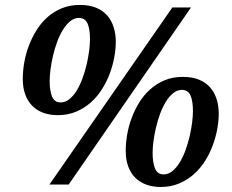

<svg xmlns="http://www.w3.org/2000/svg" viewBox="-20 -744 936 774"><path d="M256.8 0H179.2L674.8 -713.9H750ZM71.8 -425.8Q71.8 -457 77.6 -491.2Q83.5 -525.4 95.9 -558.6Q108.4 -591.8 127 -621.8Q145.5 -651.9 171.1 -674.6Q196.8 -697.3 229.2 -710.7Q261.7 -724.1 301.8 -724.1Q339.8 -724.1 367.2 -712.9Q394.5 -701.7 412.1 -681.6Q429.7 -661.6 438.2 -634.3Q446.8 -606.9 446.8 -575.2Q446.8 -546.4 440.7 -513.2Q434.6 -480 422.4 -447.3Q410.2 -414.6 391.1 -384.3Q372.1 -354 345.9 -330.8Q319.8 -307.6 286.6 -293.7Q253.4 -279.8 212.9 -279.8Q180.7 -279.8 154.5 -289.3Q128.4 -298.8 110.1 -317.4Q91.8 -335.9 81.8 -363Q71.8 -390.1 71.8 -425.8ZM298.8 -671.9Q279.3 -671.9 262.9 -658.4Q246.6 -645 233.4 -623.5Q220.2 -602.1 210.2 -574.7Q200.2 -547.4 193.6 -519Q187 -490.7 183.6 -464.1Q180.2 -437.5 180.2 -418Q180.2 -378.4 189.9 -354.7Q199.7 -331.1 224.1 -331.1Q243.7 -331.1 260 -344.5Q276.4 -357.9 289.6 -379.4Q302.7 -400.9 312.7 -428.5Q322.8 -456.1 329.3 -484.4Q335.9 -512.7 339.4 -539.3Q342.8 -565.9 342.8 -585.9Q342.8 -626 333.3 -648.4Q323.7 -670.9 298.8 -671.9ZM486.8 -136.2Q486.8 -167.5 492.7 -201.7Q498.5 -235.8 511 -269Q523.4 -302.2 542 -332Q560.5 -361.8 586.2 -384.5Q611.8 -407.2 644.3 -420.7Q676.8 -434.1 716.8 -434.1Q754.9 -434.1 782.2 -422.9Q809.6 -411.6 827.1 -391.6Q844.7 -371.6 853.3 -344.2Q861.8 -316.9 861.8 -285.2Q861.8 -256.3 855.7 -223.4Q849.6 -190.4 837.4 -157.5Q825.2 -124.5 806.2 -94.5Q787.1 -64.5 761 -41.3Q734.9 -18.1 701.7 -4.2Q668.5 9.8 627.9 9.8Q595.7 9.8 569.6 0.2Q543.5 -9.3 525.1 -27.6Q506.8 -45.9 496.8 -73.2Q486.8 -100.6 486.8 -136.2ZM713.9 -381.8Q694.3 -381.8 678 -368.4Q661.6 -355 648.4 -333.5Q635.3 -312 625.2 -284.7Q615.2 -257.3 608.6 -229Q602.1 -200.7 598.6 -174.1Q595.2 -147.5 595.2 -127.9Q595.2 -88.4 605 -64.7Q614.7 -41 639.2 -41Q658.7 -41 675 -54.4Q691.4 -67.9 704.6 -89.4Q717.8 -110.8 727.8 -138.4Q737.8 -166 744.4 -194.3Q751 -222.7 754.4 -249.3Q757.8 -275.9 757.8 -295.9Q757.8 -335.9 748.3 -358.4Q738.8 -380.9 713.9 -381.8Z"/></svg>

Font: Droid Serif
Style: Bold Italic
Weight: 700
Italic angle: -12°
Designer: Monotype Design team
Foundry: Monotype Imaging Inc.
Version: Version 1.03